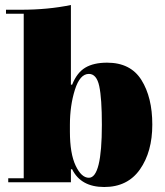

<svg xmlns="http://www.w3.org/2000/svg" viewBox="-20 -739 660 769"><path d="M264 -61V-9H13V-25H75V-684H4V-700H64Q173 -700 264 -719V-400H269Q288 -448 321.5 -468Q355 -488 409 -488Q503 -488 546.5 -418.5Q590 -349 590 -240Q590 -131 540.5 -60.5Q491 10 397.5 10Q304 10 269 -61ZM260 -239V-212Q260 -124 283 -75.5Q306 -27 336 -27Q388 -27 388 -239Q388 -345 377.5 -394Q367 -443 336 -443Q300 -443 280 -379.5Q260 -316 260 -239Z"/></svg>

Font: Elsie Swash Caps Black
Style: Regular
Weight: 900
Designer: Alejandro Inler
Foundry: Alejandro Inler
Version: 1.003